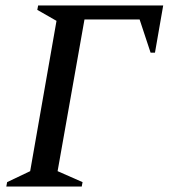

<svg xmlns="http://www.w3.org/2000/svg" viewBox="-20 -680 631 700"><path d="M3 0 6 -16 90 -56 186 -604 116 -644 119 -660H575L545 -488H529L489 -609H288L190 -56L281 -16L278 0Z"/></svg>

Font: Spectral Medium
Style: Italic
Weight: 500
Italic angle: -10°
Designer: Jean-Baptiste Levee
Foundry: Production Type
Version: Version 2.001